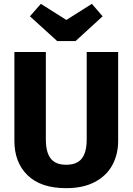

<svg xmlns="http://www.w3.org/2000/svg" viewBox="-20 -964 691 1001"><path d="M596 -230Q596 -159 565.5 -103Q535 -47 474 -15Q413 17 325 17Q193 17 124 -50Q55 -117 55 -230V-693H219V-237Q219 -170 244.5 -137.5Q270 -105 325 -105Q381 -105 406.5 -137.5Q432 -170 432 -237V-693H596ZM515 -879 374 -750H278L136 -879L193 -944L326 -860L459 -944Z"/></svg>

Font: FiraGOUPP
Style: Bold
Weight: 700
Designer: bBox Type
Foundry: bBox Type GmbH
Version: Version 1.001